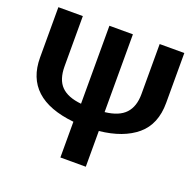

<svg xmlns="http://www.w3.org/2000/svg" viewBox="-122 -818 957 944"><g transform="rotate(20 356.0 -345.5)"><path d="M422 0H289V-187Q27 -214 27 -428V-691H155V-429Q155 -359 189 -324.5Q223 -290 294 -283V-691H417V-284Q490 -292 523.5 -328Q557 -364 557 -429V-691H686V-430Q686 -318 616 -259Q546 -200 422 -187Z"/></g></svg>

Font: Trujillo Medium
Style: Regular
Weight: 500
Designer: Fira Sans original fonts by bBox Type GmbH, Carrois Corporate GbR, & Edenspiekermann AG / Changes by Cristiano Sobral
Foundry: Fira Sans original fonts by bBox Type GmbH, Carrois Corporate GbR, & Edenspiekermann AG / Changes by Cristiano Sobral
Version: Version 4.301;October 17, 2021;FontCreator 14.0.0.2814 64-bi